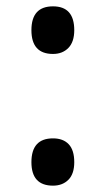

<svg xmlns="http://www.w3.org/2000/svg" viewBox="-20 -572 334 605"><path d="M147 -402Q79 -402 79 -477Q79 -552 147 -552Q214 -552 214 -477Q214 -440 195.5 -421Q177 -402 147 -402ZM147 13Q79 13 79 -61Q79 -136 147 -136Q179 -136 196.5 -117.5Q214 -99 214 -61Q214 -24 195.5 -5.5Q177 13 147 13Z"/></svg>

Font: Noto Sans Gurmukhi ExtraCondensed SemiBold
Style: Regular
Weight: 600
Width: 2
Designer: Jelle Bosma - Monotype Design Team
Foundry: Monotype Imaging Inc.
Version: Version 2.004; ttfautohint (v1.8.4.7-5d5b)